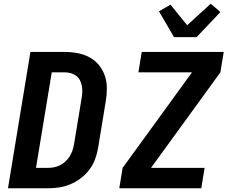

<svg xmlns="http://www.w3.org/2000/svg" viewBox="-20 -1015 1240 1035"><path d="M23 0 144 -735H328Q364 -735 398.5 -728.5Q433 -722 462.5 -706Q492 -690 513 -664.5Q534 -639 545 -607Q556 -575 556 -539.5Q556 -504 550 -468L509 -219Q504 -188 493 -158Q482 -128 462.5 -101.5Q443 -75 416 -54.5Q389 -34 359 -21.5Q329 -9 298 -4.5Q267 0 237 0ZM174 -110H236Q253 -110 270 -113Q287 -116 303 -124Q319 -132 332.5 -144.5Q346 -157 355.5 -172Q365 -187 370.5 -203.5Q376 -220 379 -237L420 -486Q423 -503 423.5 -520Q424 -537 421 -553Q418 -569 410.5 -583Q403 -597 390.5 -606.5Q378 -616 362 -620.5Q346 -625 329 -625H259ZM623 0 641 -110 1015 -625H726L744 -735H1186L1168 -625L794 -110H1083L1065 0ZM918 -815 837 -954 899 -990 989 -879 1116 -995 1168 -950 1040 -815Z"/></svg>

Font: Iosevka Aile Extrabold
Style: Italic
Weight: 800
Italic angle: -9°
Designer: Belleve Invis
Foundry: Belleve Invis
Version: Version 31.1.0; ttfautohint (v1.8.4)